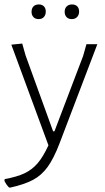

<svg xmlns="http://www.w3.org/2000/svg" viewBox="-33 -654 473 864"><path d="M82 -405 206 -63H212L341 -402L356 -455H405L235 -9Q209 59 181.5 97Q154 135 115.5 155.5Q77 176 14 190H8Q-5 177 -13 160L-12 152Q43 142 77 126Q111 110 136 81Q161 52 185 0L18 -453L67 -458ZM173 -602Q173 -587 164.5 -577.5Q156 -568 141 -568Q126 -568 117.5 -577Q109 -586 109 -601Q109 -616 117.5 -625Q126 -634 142 -634Q156 -634 164.5 -625.5Q173 -617 173 -602ZM323 -602Q323 -587 314 -577.5Q305 -568 290 -568Q275 -568 266.5 -577Q258 -586 258 -601Q258 -616 267 -625Q276 -634 291 -634Q306 -634 314.5 -625.5Q323 -617 323 -602Z"/></svg>

Font: Luna Sans Light
Style: Regular
Weight: 300
Designer: Juan Pablo del Peral
Foundry: Huerta Tipografica
Version: Version 2.001; ttfautohint (v1.5)